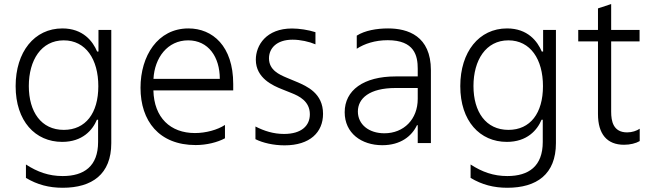

<svg xmlns="http://www.w3.org/2000/svg" viewBox="-20 -690 3137 926"><path d="M282.3 215.6C423.7 215.6 516.7 150.6 516.7 0.4V-545.5H454.9V-441.4H448.5C427.9 -490.4 381 -552.9 280.9 -552.9C145.6 -552.9 55.4 -439.6 55.4 -274.5C55.4 -105.8 150.2 -5.7 279.8 -5.7C377.8 -5.7 426.5 -62.5 447.4 -112.6H453.1V-5.3C453.1 111.9 385.3 159.1 282.3 159.1C215.6 159.1 160.2 139.2 105.1 103.3V168C160.2 201 217 215.6 282.3 215.6ZM287.6 -63.6C179 -63.6 119 -150.2 119 -275.2C119 -399.5 178.6 -495.4 287.3 -495.4C393.8 -495.4 454.2 -403.8 454.2 -274.5C454.2 -144.2 393.1 -63.6 287.6 -63.6Z M1104.8 -285.2C1104.8 -467.7 1005.3 -552.9 888.8 -552.9C740.4 -552.9 657.7 -420.1 657.7 -266.7C657.7 -106.9 746.8 9.6 923.7 9.6C976.9 9.6 1028.8 -3.6 1065 -23.1V-87.4C1028.8 -63.6 972.7 -48.3 920.1 -48.3C801.8 -48.3 723 -122.5 719.8 -253.9H1104.8ZM720.2 -309.7C725.5 -411.6 788 -495.4 887.4 -495.4C985.1 -495.4 1040.1 -415.1 1040.1 -309.7Z M1352.3 11C1475.1 11 1538 -52.2 1538 -141C1538 -239.7 1461.6 -273.8 1409.4 -295.8L1362.6 -315.3C1327.1 -330.3 1277.3 -351.9 1277.3 -408.7C1277.3 -455.6 1312.5 -498.6 1391.3 -498.6C1429 -498.6 1471.6 -489 1501.4 -476.2V-534.8C1467.7 -545.8 1422.6 -552.6 1388.5 -552.6C1264.2 -552.6 1213.8 -471.9 1213.8 -402C1213.8 -312.5 1297.6 -276.6 1339.5 -259.9L1386.4 -241.1C1421.9 -226.9 1474.4 -202.1 1474.4 -138.8C1474.4 -84.5 1435 -44 1349.8 -44C1299 -44 1254.6 -58.2 1212 -79.9V-18.8C1246.8 -1.1 1299 11 1352.3 11Z M1823.9 10.3C1912.3 10.3 1966.3 -33.7 1991.1 -86.3H1994.7V0H2058.2V-351.2C2058.2 -516.7 1947.1 -552.9 1851.6 -552.9C1796.9 -552.9 1739.7 -543 1700.6 -518.1V-454.9C1737.6 -479 1788.7 -496.1 1849.8 -496.1C1979.4 -496.1 1994.7 -420.8 1994.7 -358.3V-321.4H1888.1C1733.3 -321.4 1642.4 -254.6 1642.4 -148.8C1642.4 -47.9 1723 10.3 1823.9 10.3ZM1833.8 -47.2C1758.9 -47.2 1706 -89.8 1706 -152.3C1706 -214.8 1761 -265.6 1888.1 -265.6H1994.7V-213.1C1994.7 -114.7 1927.6 -47.2 1833.8 -47.2Z M2426.8 215.6C2568.2 215.6 2661.2 150.6 2661.2 0.4V-545.5H2599.4V-441.4H2593C2572.4 -490.4 2525.6 -552.9 2425.4 -552.9C2290.1 -552.9 2199.9 -439.6 2199.9 -274.5C2199.9 -105.8 2294.7 -5.7 2424.4 -5.7C2522.4 -5.7 2571 -62.5 2592 -112.6H2597.7V-5.3C2597.7 111.9 2529.8 159.1 2426.8 159.1C2360.1 159.1 2304.7 139.2 2249.6 103.3V168C2304.7 201 2361.5 215.6 2426.8 215.6ZM2432.2 -63.6C2323.5 -63.6 2263.5 -150.2 2263.5 -275.2C2263.5 -399.5 2323.2 -495.4 2431.8 -495.4C2538.4 -495.4 2598.7 -403.8 2598.7 -274.5C2598.7 -144.2 2537.6 -63.6 2432.2 -63.6Z M3004.6 -51.5C2937.5 -51.5 2927.6 -105.8 2927.6 -150.9V-490.4H3064.6V-545.5H2927.6V-670.5L2864 -649.5V-545.5H2768.8V-490.4H2864V-140.3C2864 -43 2907.7 8.2 2989.7 8.2C3019.5 8.2 3046.9 1.1 3065.3 -9.6V-69.2C3050.8 -59.3 3028.8 -51.5 3004.6 -51.5Z"/></svg>

Font: TID UI Light
Style: Regular
Weight: 300
Designer: The TID Project Authors
Foundry: Bakken & Bæck
Version: Version 1.001;hotconv 1.0.109;makeotfexe 2.5.65596